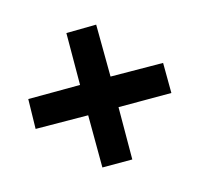

<svg xmlns="http://www.w3.org/2000/svg" viewBox="-96 -674 666 640"><g transform="rotate(30 236.5 -353.5)"><path d="M364 -555 438 -482 309 -353 436 -225 363 -152 235 -279 106 -152 35 -226 161 -353 35 -480 107 -554 235 -428Z"/></g></svg>

Font: Noto Sans ExtraCondensed
Style: Bold
Weight: 700
Width: 2
Designer: Monotype Design Team
Foundry: Monotype Imaging Inc.
Version: Version 2.013; ttfautohint (v1.8.4.7-5d5b)